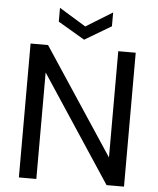

<svg xmlns="http://www.w3.org/2000/svg" viewBox="-59 -947 822 997"><g transform="rotate(5 351.5 -448.0)"><path d="M77 -698V0H168V-555L534 0H625V-698H534V-144L168 -698ZM213 -896V-824L352 -742L490 -824V-896L352 -811Z"/></g></svg>

Font: Poppins
Style: Regular
Weight: 400
Designer: Ninad Kale (Devanagari), Jonny Pinhorn (Latin)
Foundry: Indian Type Foundry
Version: 4.004